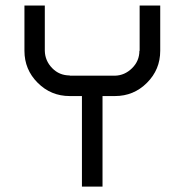

<svg xmlns="http://www.w3.org/2000/svg" viewBox="-20 -687 684 707"><path d="M357.5 -333.3V0H281.7V-333.3H236.7Q167.5 -333.3 118.8 -382.1Q70 -430.8 70 -500V-666.7H145V-500Q145.8 -463.3 172.1 -436.2Q198.3 -409.2 236.7 -409.2V-408.3H403.3Q439.2 -409.2 466.2 -435.8Q493.3 -462.5 493.3 -500H494.2V-666.7H570V-500Q570 -430.8 521.2 -382.1Q472.5 -333.3 403.3 -333.3Z"/></svg>

Font: 0xA000-Squarish
Style: Squareish
Weight: 400
Version: Version 0.1